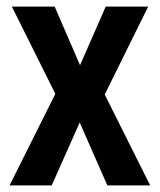

<svg xmlns="http://www.w3.org/2000/svg" viewBox="-20 -563 485 583"><path d="M148 -278 16 -543H146L223 -365L301 -543H430L298 -276L436 0H306L222 -191L137 0H9Z"/></svg>

Font: Noto Sans Disp Cond SemBd
Style: Regular
Weight: 600
Width: 3
Designer: Monotype Design Team
Foundry: Monotype Imaging Inc.
Version: Version 2.000;GOOG;noto-source:20170915:90ef993387c0; ttfaut